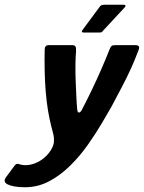

<svg xmlns="http://www.w3.org/2000/svg" viewBox="-123 -662 606 808"><path d="M-18 126Q-45 126 -63 122.5Q-81 119 -93 113Q-111 102 -98 84L-63 37Q-55 25 -46 28Q-39 30 -32.5 31.5Q-26 33 -15 33Q5 33 26 24.5Q47 16 63 2Q74 -7 82.5 -18Q91 -29 97 -41Q103 -53 104 -65Q105 -82 102 -94.5Q99 -107 92 -134Q85 -161 79 -197Q73 -233 69.5 -275.5Q66 -318 65 -363Q64 -408 65 -452Q65 -472 81 -472H181Q191 -472 194.5 -466.5Q198 -461 197 -446Q195 -423 194.5 -389.5Q194 -356 195.5 -320Q197 -284 198.5 -252Q200 -220 202 -201Q203 -190 208.5 -188.5Q214 -187 221 -199Q241 -237 261.5 -279.5Q282 -322 301.5 -366.5Q321 -411 338 -454Q342 -464 346 -468Q350 -472 361 -472H447Q469 -472 460 -451Q445 -411 428.5 -374.5Q412 -338 391.5 -299Q371 -260 345 -211Q329 -183 303.5 -140Q278 -97 245.5 -51Q213 -5 172 35.5Q131 76 83.5 101Q36 126 -18 126ZM231 -525Q222 -525 221.5 -528.5Q221 -532 228 -541L297 -634Q301 -642 317 -642H397Q403 -642 405 -639Q407 -636 400 -629L310 -532Q306 -526 301.5 -525.5Q297 -525 290 -525Z"/></svg>

Font: Glory Thin
Style: Bold Italic
Weight: 700
Italic angle: -12°
Version: Version 1.011